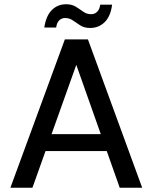

<svg xmlns="http://www.w3.org/2000/svg" viewBox="-20 -886 719 906"><path d="M29 0 286 -700H395L651 0H545L340 -580L133 0ZM145 -173 173 -253H502L529 -173ZM405 -754Q378 -754 359 -766Q340 -778 324 -789.5Q308 -801 287 -801Q271 -801 259.5 -790Q248 -779 245 -756H189Q197 -811 224.5 -838.5Q252 -866 292 -866Q319 -866 337.5 -854.5Q356 -843 372.5 -831Q389 -819 410 -819Q427 -819 438.5 -830.5Q450 -842 453 -864H509Q502 -809 474 -781.5Q446 -754 405 -754Z"/></svg>

Font: DM Sans 11pt Medium
Style: Regular
Weight: 500
Version: Version 4.004;gftools[0.9.30]